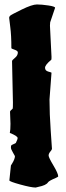

<svg xmlns="http://www.w3.org/2000/svg" viewBox="-20 -802 296 861"><path d="M211 -476 202 -356Q202 -292 207.5 -215Q213 -138 213 -134.5Q213 -131 205.5 -122Q198 -113 198 -104.5Q198 -96 219.5 -60Q241 -24 241 -11Q241 -9 230 -4Q199 9 195 16Q187 29 152 36L140 39Q120 39 71 25.5Q22 12 22 7L29 -60Q29 -61 34 -68Q47 -89 47 -102Q47 -103 38 -118Q29 -133 29 -140.5Q29 -148 30.5 -150Q32 -152 40.5 -155.5Q49 -159 51 -161Q59 -177 59 -183Q59 -192 24 -206Q27 -218 27 -247L25 -301Q25 -305 37 -315Q38 -316 38 -343L34 -528Q34 -532 47 -542.5Q60 -553 60 -567Q60 -574 45.5 -579Q31 -584 31 -586Q31 -644 26 -681Q21 -718 21 -722.5Q21 -727 25.5 -731.5Q30 -736 77 -759Q124 -782 145.5 -782Q167 -782 197 -777.5Q227 -773 227 -767L205 -702L204 -687L211 -547Q211 -535 210 -534Q182 -511 182 -498Q182 -485 196.5 -481Q211 -477 211 -476Z"/></svg>

Font: Piedra
Style: Regular
Weight: 400
Designer: Angel Koziupa & Ale Paul
Foundry: Angel Koziupa and Alejandro Paul
Version: Version 1.000